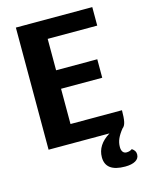

<svg xmlns="http://www.w3.org/2000/svg" viewBox="-131 -782 823 1063"><g transform="rotate(-15 280.0 -250.0)"><path d="M533 152Q533 175 511.5 187.5Q490 200 452 200Q340 200 340 117Q340 46 415 0H66V-700H504V-594H220V-414H456V-308H220V-106H515Q515 -63 510 -40Q505 -17 492 -8Q471 18 461 40.5Q451 63 451 88Q451 106 458.5 116Q466 126 480 126Q498 126 512 116Q523 124 528 132Q533 140 533 152Z"/></g></svg>

Font: Krub
Style: Bold
Weight: 700
Version: Version 1.000; ttfautohint (v1.6)